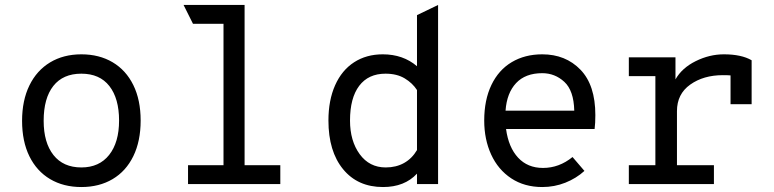

<svg xmlns="http://www.w3.org/2000/svg" viewBox="-20 -742 3120 774"><path d="M69 -255Q69 -337 98.5 -397.5Q128 -458 182 -490.5Q236 -523 308 -523Q380 -523 434 -491Q488 -459 517.5 -399Q547 -339 547 -256Q547 -173 517.5 -112.5Q488 -52 434 -20Q380 12 308 12Q236 12 182 -20Q128 -52 98.5 -112Q69 -172 69 -255ZM460 -256Q460 -345 421 -395Q382 -445 308 -445Q234 -445 195 -395.5Q156 -346 156 -255Q156 -167 195.5 -117Q235 -67 308 -67Q380 -67 420 -117.5Q460 -168 460 -256Z M1110 -76V0H738V-76H881V-646H758L720 -722H966V-76Z M1304 -256Q1304 -338 1331 -398.5Q1358 -459 1407.5 -491Q1457 -523 1523 -523Q1605 -523 1661 -475V-681L1746 -722V0H1661V-42Q1611 12 1524 12Q1422 12 1363 -60Q1304 -132 1304 -256ZM1661 -137V-379Q1643 -407 1611.5 -426Q1580 -445 1534 -445Q1465 -445 1428 -396Q1391 -347 1391 -256Q1391 -174 1430 -120.5Q1469 -67 1535 -67Q1577 -67 1609 -85Q1641 -103 1661 -137Z M2377 -222H2020Q2030 -148 2068.5 -106.5Q2107 -65 2169 -65Q2234 -65 2288 -109L2336 -53Q2303 -23 2259 -5.5Q2215 12 2166 12Q2094 12 2041 -23Q1988 -58 1960 -119Q1932 -180 1932 -256Q1932 -339 1961 -399.5Q1990 -460 2043 -491.5Q2096 -523 2166 -523Q2260 -523 2320 -461Q2380 -399 2380 -278Q2380 -245 2377 -222ZM2295 -296Q2293 -377 2255 -412Q2217 -447 2166 -447Q2098 -447 2060.5 -407Q2023 -367 2018 -296Z M3010 -499V-322H2925V-438Q2915 -439 2894 -439Q2816 -439 2762.5 -401Q2709 -363 2709 -294V-76H2858V0H2515V-76H2622V-435H2515V-511H2703V-422Q2729 -468 2784.5 -495.5Q2840 -523 2898 -523Q2969 -523 3010 -499Z"/></svg>

Font: Overpass Mono
Style: Regular
Weight: 400
Monospace: yes
Designer: Delve Withrington, Dave Bailey
Foundry: Delve Fonts
Version: Version 1.000;DELV;Overpass